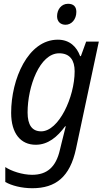

<svg xmlns="http://www.w3.org/2000/svg" viewBox="-20 -756 562 1016"><path d="M327 -625C358 -625 384 -653 384 -693C384 -721 369 -736 340 -736C304 -736 282 -705 282 -670C282 -642 300 -625 327 -625ZM151 240C274 240 350 181 382 32L503 -536H436L408 -459H404C386 -508 349 -546 286 -546C128 -546 39 -337 39 -159C39 -49 90 10 169 10C234 10 283 -31 325 -88H328C321 -62 312 -25 306 0L297 37C276 129 228 169 150 169C98 169 39 149 8 128V207C41 226 94 240 151 240ZM198 -61C150 -61 126 -94 126 -161C126 -298 190 -474 293 -474C351 -474 375 -436 375 -379C375 -242 291 -61 198 -61Z"/></svg>

Font: Noto Sans SemiCondensed
Style: Italic
Weight: 400
Width: 4
Italic angle: -12°
Designer: Monotype Design Team
Foundry: Monotype Imaging Inc.
Version: Version 2.013